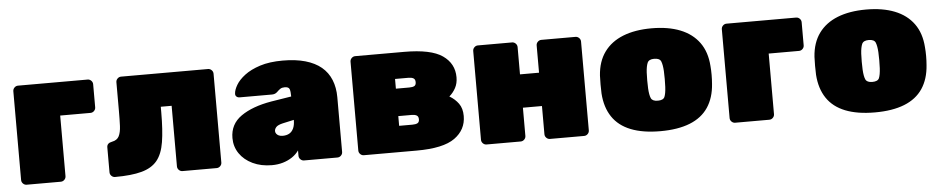

<svg xmlns="http://www.w3.org/2000/svg" viewBox="-36 -762 4917 1004"><g transform="rotate(-5 2422.5 -260.0)"><path d="M72 0Q61 0 53 -8Q45 -16 45 -27V-493Q45 -504 53 -512Q61 -520 72 -520H437Q448 -520 456 -512Q464 -504 464 -493V-372Q464 -361 456 -353Q448 -345 437 -345H278V-27Q278 -16 270 -8Q262 0 251 0Z M536 0Q525 0 517 -8Q509 -16 509 -27V-158Q509 -180 536 -185Q563 -190 573 -210Q583 -230 584.5 -263.5Q586 -297 586 -341V-493Q586 -504 594 -512Q602 -520 613 -520H1069Q1080 -520 1088 -512Q1096 -504 1096 -493V-27Q1096 -16 1088 -8Q1080 0 1069 0H890Q879 0 871 -8Q863 -16 863 -27V-345H806V-316Q806 -222 796 -160Q786 -98 757.5 -63.5Q729 -29 675.5 -14.5Q622 0 536 0Z M1359 10Q1302 10 1258 -11Q1214 -32 1189.5 -68Q1165 -104 1165 -149Q1165 -222 1224.5 -263.5Q1284 -305 1384 -322L1490 -339V-340Q1490 -366 1485.5 -378Q1481 -390 1460 -390Q1446 -390 1437.5 -384.5Q1429 -379 1419 -369Q1408 -358 1391 -358H1221Q1211 -358 1204.5 -364Q1198 -370 1199 -380Q1200 -399 1215 -424.5Q1230 -450 1261.5 -474Q1293 -498 1342.5 -514Q1392 -530 1462 -530Q1530 -530 1580.5 -515.5Q1631 -501 1664 -473.5Q1697 -446 1713.5 -405.5Q1730 -365 1730 -314V-27Q1730 -16 1722 -8Q1714 0 1703 0H1528Q1517 0 1509 -8Q1501 -16 1501 -27V-55Q1487 -35 1465.5 -20.5Q1444 -6 1417 2Q1390 10 1359 10ZM1428 -138Q1448 -138 1462.5 -146Q1477 -154 1485 -171.5Q1493 -189 1493 -215V-216L1434 -203Q1408 -197 1399 -187Q1390 -177 1390 -166Q1390 -159 1394.5 -152.5Q1399 -146 1407.5 -142Q1416 -138 1428 -138Z M1842 0Q1831 0 1823 -8Q1815 -16 1815 -27V-493Q1815 -504 1823 -512Q1831 -520 1842 -520H2099Q2239 -520 2299.5 -478Q2360 -436 2360 -364Q2360 -332 2347 -308Q2334 -284 2314 -267Q2343 -250 2361.5 -224.5Q2380 -199 2380 -159Q2380 -87 2319.5 -43.5Q2259 0 2119 0ZM2039 -137H2109Q2126 -137 2135.5 -142Q2145 -147 2145 -162Q2145 -177 2135.5 -182.5Q2126 -188 2109 -188H2039ZM2039 -332H2109Q2127 -332 2136 -337Q2145 -342 2145 -357Q2145 -372 2135.5 -377.5Q2126 -383 2109 -383H2039Z M2486 0Q2475 0 2467 -8Q2459 -16 2459 -27V-493Q2459 -504 2467 -512Q2475 -520 2486 -520H2665Q2676 -520 2684 -512Q2692 -504 2692 -493V-350H2792V-493Q2792 -504 2800 -512Q2808 -520 2819 -520H2998Q3009 -520 3017 -512Q3025 -504 3025 -493V-27Q3025 -16 3017 -8Q3009 0 2998 0H2819Q2808 0 2800 -8Q2792 -16 2792 -27V-175H2692V-27Q2692 -16 2684 -8Q2676 0 2665 0Z M3398 10Q3306 10 3243 -15Q3180 -40 3146.5 -90Q3113 -140 3108 -213Q3107 -236 3107 -260.5Q3107 -285 3108 -307Q3113 -381 3149 -430.5Q3185 -480 3248 -505Q3311 -530 3398 -530Q3485 -530 3548 -505Q3611 -480 3647 -430.5Q3683 -381 3688 -307Q3690 -285 3690 -260.5Q3690 -236 3688 -213Q3683 -140 3649.5 -90Q3616 -40 3553 -15Q3490 10 3398 10ZM3398 -150Q3427 -150 3434 -166.5Q3441 -183 3443 -218Q3444 -233 3444 -260Q3444 -287 3443 -302Q3441 -335 3434 -352.5Q3427 -370 3398 -370Q3370 -370 3362.5 -352.5Q3355 -335 3353 -302Q3352 -287 3352 -260Q3352 -233 3353 -218Q3355 -183 3362.5 -166.5Q3370 -150 3398 -150Z M3791 0Q3780 0 3772 -8Q3764 -16 3764 -27V-493Q3764 -504 3772 -512Q3780 -520 3791 -520H4156Q4167 -520 4175 -512Q4183 -504 4183 -493V-372Q4183 -361 4175 -353Q4167 -345 4156 -345H3997V-27Q3997 -16 3989 -8Q3981 0 3970 0Z M4524 10Q4432 10 4369 -15Q4306 -40 4272.5 -90Q4239 -140 4234 -213Q4233 -236 4233 -260.5Q4233 -285 4234 -307Q4239 -381 4275 -430.5Q4311 -480 4374 -505Q4437 -530 4524 -530Q4611 -530 4674 -505Q4737 -480 4773 -430.5Q4809 -381 4814 -307Q4816 -285 4816 -260.5Q4816 -236 4814 -213Q4809 -140 4775.5 -90Q4742 -40 4679 -15Q4616 10 4524 10ZM4524 -150Q4553 -150 4560 -166.5Q4567 -183 4569 -218Q4570 -233 4570 -260Q4570 -287 4569 -302Q4567 -335 4560 -352.5Q4553 -370 4524 -370Q4496 -370 4488.5 -352.5Q4481 -335 4479 -302Q4478 -287 4478 -260Q4478 -233 4479 -218Q4481 -183 4488.5 -166.5Q4496 -150 4524 -150Z"/></g></svg>

Font: Rubik Light Black
Style: Regular
Weight: 900
Version: Version 2.104